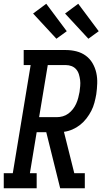

<svg xmlns="http://www.w3.org/2000/svg" viewBox="-44 -1001 564 1021"><path d="M-24 0V-80H24L119 -655H82V-735H306Q335 -735 362.5 -728Q390 -721 412 -705Q434 -689 448 -665Q462 -641 468 -614Q474 -587 473 -557.5Q472 -528 468 -500Q464 -477 458 -454.5Q452 -432 441.5 -411.5Q431 -391 416 -371.5Q401 -352 382 -337Q363 -322 341 -312.5Q319 -303 296 -300L351 -80H407V0H276L202 -298H151L115 -80H151V0ZM164 -378H258Q274 -378 290 -382.5Q306 -387 319.5 -397Q333 -407 343.5 -420.5Q354 -434 361 -449.5Q368 -465 372 -480.5Q376 -496 379 -512Q381 -527 382.5 -543.5Q384 -560 382 -575.5Q380 -591 375.5 -606Q371 -621 361 -632.5Q351 -644 336.5 -649.5Q322 -655 306 -655H210ZM426 -795 302 -929 372 -981 481 -835ZM256 -795 132 -929 202 -981 311 -835Z"/></svg>

Font: Iosevka Slab Medium Oblique
Style: Regular
Weight: 500
Italic angle: -9°
Monospace: yes
Designer: Belleve Invis
Foundry: Belleve Invis
Version: Version 11.1.1; ttfautohint (v1.8.3)